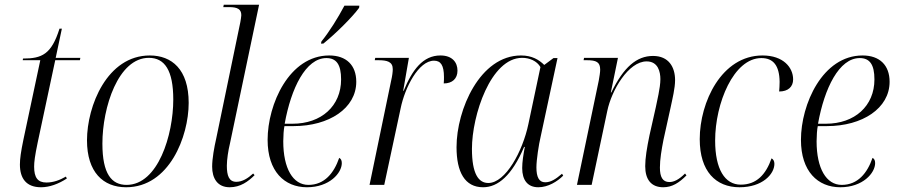

<svg xmlns="http://www.w3.org/2000/svg" viewBox="-20 -780 3784 810"><path d="M153 10C189 10 227 -4 262 -27L258 -35C232 -20 205 -10 176 -10C139 -10 124 -31 124 -77C124 -96 127 -122 139 -179L213 -526H317L319 -536H215L241 -659H231C197 -551 157 -533 77 -533L76 -526H150L79 -192C68 -139 64 -110 64 -86C64 -27 91 10 153 10Z M512 10C694 10 776 -204 776 -346C776 -488 704 -546 612 -546C432 -546 347 -333 347 -188C347 -54 415 10 512 10ZM514 0C451 0 412 -46 412 -174C412 -328 479 -536 608 -536C675 -536 711 -483 711 -360C711 -211 647 0 514 0Z M949 10C994 10 1027 -14 1054 -41L1048 -48C1025 -27 1002 -13 977 -13C946 -13 937 -39 937 -81C937 -106 943 -146 950 -174L1073 -760H924L922 -750H947C982 -750 998 -741 998 -716C998 -710 996 -700 994 -687L892 -195C884 -160 875 -111 875 -77C875 -28 897 10 949 10Z M1336 -605 1334 -596H1344C1395 -637 1466 -707 1495 -747L1496 -756H1433C1406 -705 1370 -647 1336 -605ZM1275 10C1370 10 1422 -50 1422 -92C1422 -105 1417 -111 1411 -114C1389 -50 1349 0 1281 0C1216 0 1175 -69 1175 -184C1175 -205 1177 -236 1180 -248H1219C1368 -248 1483 -323 1483 -435C1483 -505 1441 -546 1369 -546C1200 -546 1109 -340 1109 -190C1109 -57 1180 10 1275 10ZM1214 -258H1181C1208 -408 1270 -535 1357 -535C1399 -535 1419 -508 1419 -445C1419 -333 1336 -258 1214 -258Z M1630 -439 1539 0H1601L1670 -322C1688 -411 1746 -524 1811 -524C1839 -524 1853 -505 1853 -455C1853 -447 1853 -438 1852 -428C1888 -428 1910 -448 1910 -482C1910 -516 1889 -546 1838 -546C1764 -546 1719 -485 1683 -397H1681L1705 -536H1563L1561 -526H1575C1613 -526 1637 -520 1637 -488C1637 -478 1635 -460 1630 -439Z M2018 10C2081 10 2140 -40 2191 -160H2194C2188 -128 2183 -97 2183 -71C2183 -20 2206 10 2251 10C2292 10 2331 -14 2356 -39L2351 -47C2324 -24 2304 -11 2280 -11C2254 -11 2243 -33 2243 -74C2243 -105 2253 -171 2261 -204L2332 -535H2315L2276 -506C2254 -528 2224 -546 2178 -546C2005 -546 1906 -318 1906 -159C1906 -54 1941 10 2018 10ZM2040 -8C1999 -8 1971 -46 1971 -152C1971 -293 2050 -536 2183 -536C2214 -536 2245 -523 2260 -497L2209 -256C2185 -142 2113 -8 2040 -8Z M2778 10C2816 10 2845 -9 2876 -40L2870 -48C2844 -22 2823 -12 2804 -12C2775 -12 2764 -34 2764 -73C2764 -108 2771 -149 2779 -190L2809 -326C2817 -364 2828 -408 2828 -442C2828 -496 2802 -544 2735 -544C2666 -544 2611 -497 2559 -390H2557L2587 -536H2444L2442 -526H2455C2496 -526 2512 -518 2512 -486C2512 -475 2509 -457 2506 -440L2414 0H2476L2542 -312C2560 -399 2631 -521 2708 -521C2757 -521 2766 -476 2766 -446C2766 -409 2751 -351 2747 -329L2720 -209C2709 -156 2702 -113 2702 -79C2702 -23 2727 10 2778 10Z M3100 10C3196 10 3247 -45 3247 -89C3247 -101 3242 -108 3235 -112C3211 -44 3172 -1 3105 -1C3038 -1 2997 -66 2997 -187C2997 -344 3075 -535 3192 -535C3242 -535 3268 -504 3269 -435C3269 -420 3268 -406 3267 -394C3305 -394 3326 -414 3326 -445C3326 -495 3285 -546 3197 -546C3024 -546 2932 -349 2932 -193C2932 -57 3000 10 3100 10Z M3525 10C3620 10 3672 -50 3672 -92C3672 -105 3667 -111 3661 -114C3639 -50 3599 0 3531 0C3466 0 3425 -69 3425 -184C3425 -205 3427 -236 3430 -248H3469C3618 -248 3733 -323 3733 -435C3733 -505 3691 -546 3619 -546C3450 -546 3359 -340 3359 -190C3359 -57 3430 10 3525 10ZM3464 -258H3431C3458 -408 3520 -535 3607 -535C3649 -535 3669 -508 3669 -445C3669 -333 3586 -258 3464 -258Z"/></svg>

Font: Noto Serif Display SemiCondensed Light
Style: Italic
Weight: 300
Width: 4
Italic angle: -12°
Designer: Monotype Design Team
Foundry: Monotype Imaging Inc.
Version: Version 2.009